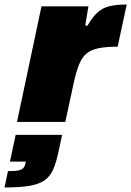

<svg xmlns="http://www.w3.org/2000/svg" viewBox="-81 -538 579 847"><path d="M-6 0 102 -510H309L295 -425H305Q327 -463 349 -483Q371 -503 401.5 -510.5Q432 -518 478 -518L438 -332Q388 -332 355 -325.5Q322 -319 301.5 -302.5Q281 -286 268 -254Q255 -222 244 -171L207 0ZM-61 289 -46 217Q-14 217 1.5 213.5Q17 210 23 202Q29 194 32 181L33 175H-37L-12 57H193L177 132Q167 178 154 208.5Q141 239 117 256.5Q93 274 50.5 281.5Q8 289 -61 289Z"/></svg>

Font: Saira Thin Black
Style: Italic
Weight: 900
Italic angle: -12°
Version: Version 1.101